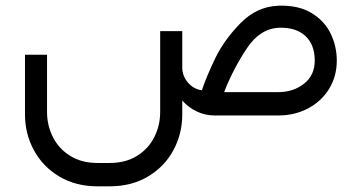

<svg xmlns="http://www.w3.org/2000/svg" viewBox="-20 -409 1276 680"><path d="M1172.8 -194.4Q1172.8 -244.9 1151 -290.2Q1129.1 -335.5 1082.7 -363.3Q1036.3 -391.1 966.5 -388.8Q889.2 -386 831.3 -326.5Q773.4 -267 742.9 -203.8Q712.3 -140.6 694.9 -89.2Q665.4 -93.3 645.5 -116.7Q625.5 -140.2 625.5 -170.5V-298.7H547.3V-12.9Q547.3 35.4 526.4 76.7Q505.5 118.1 465.1 143.2Q424.6 168.2 368.6 168.2H325.4Q269.3 168.2 228.9 143.2Q188.4 118.1 167.5 76.7Q146.6 35.4 146.6 -12.9V-215.1H68.5V-3.7Q68.5 64.8 100 122.9Q131.4 181.1 189.8 216Q248.2 250.9 325.4 250.9H368.6Q445.8 250.9 504.1 216.2Q562.5 181.5 594 123.2Q625.5 64.8 625.5 -3.2V-52.8Q647.1 -28.5 676.9 -14.2Q706.8 0 740.8 0H965.1Q1023.9 0 1071.5 -25.3Q1119 -50.6 1145.9 -94.9Q1172.8 -139.2 1172.8 -194.4ZM773.9 -82.7Q774.4 -84.1 775.7 -87.8Q807.4 -167.3 854.3 -237.8Q901.2 -308.4 969.2 -310.7Q1028 -312.5 1061.4 -281.7Q1094.7 -250.9 1094.7 -194.4Q1094.7 -142.5 1056.8 -112.6Q1018.8 -82.7 965.1 -82.7Z"/></svg>

Font: Arad
Style: Regular
Weight: 400
Designer: Mohammad Darvishi
Version: Version 1.010;September 21, 2024;FontCreator 15.0.0.2992 64-